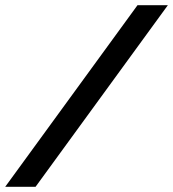

<svg xmlns="http://www.w3.org/2000/svg" viewBox="-64 -720 667 740"><path d="M466 -700H583L73 0H-44Z"/></svg>

Font: Chakra Petch SemiBold
Style: Italic
Weight: 600
Italic angle: -10°
Designer: Katatrad Aksorn Co.,Ltd.
Foundry: Cadson Demak Co.,Ltd.
Version: Version 1.000; ttfautohint (v1.6)